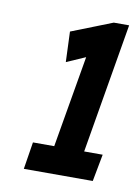

<svg xmlns="http://www.w3.org/2000/svg" viewBox="-56 -809 346 480"><g transform="rotate(10 117.0 -569.5)"><path d="M37 -370 48 -439H102L142 -672L94 -651L91 -728L195 -769H234L178 -439H225L212 -370Z"/></g></svg>

Font: Georama ExtraCondensed
Style: Bold Italic
Weight: 700
Width: 2
Italic angle: -9°
Designer: Jean-Baptiste Levee
Foundry: Production Type
Version: Version 1.000